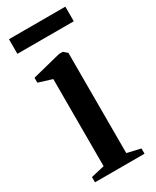

<svg xmlns="http://www.w3.org/2000/svg" viewBox="-177 -723 628 774"><g transform="rotate(-30 136.5 -336.5)"><path d="M22.5 0V-24.5L85 -39V-444.5L22 -464V-487L155.5 -520.5H173L190.5 -505.5V-39L253 -24.5V0ZM273 -673V-605H10.5V-673Z"/></g></svg>

Font: Merriweather 120pt Medium
Style: Regular
Weight: 500
Version: Version 2.100